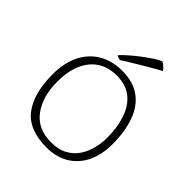

<svg xmlns="http://www.w3.org/2000/svg" viewBox="-203 -846 993 993"><g transform="rotate(45 293.0 -350.0)"><path d="M300.5 19.5Q171 19.5 113.2 -55.8Q55.5 -131 55.5 -271Q55.5 -355 85.5 -414.8Q115.5 -474.5 170 -506.5Q224.5 -538.5 297.5 -538.5Q379 -538.5 430.5 -500.5Q482 -462.5 506.2 -394Q530.5 -325.5 530.5 -234Q530.5 -157 502.8 -100Q475 -43 423.5 -11.8Q372 19.5 300.5 19.5ZM298 -16Q352 -16 388.5 -36Q425 -56 446.8 -89Q468.5 -122 478 -160.8Q487.5 -199.5 487.5 -237Q487.5 -313 467.5 -372.8Q447.5 -432.5 405.2 -466.8Q363 -501 295.5 -501Q232.5 -501 188.8 -471.8Q145 -442.5 122.2 -388.8Q99.5 -335 99.5 -261Q99.5 -151.5 150.2 -83.8Q201 -16 298 -16ZM410 -719Q416.5 -716.5 423.5 -711Q430.5 -705.5 437 -698.8Q443.5 -692 447.5 -685.5Q440 -682.5 420 -671.2Q400 -660 374 -644.5Q348 -629 322 -613.5Q296 -598 276.2 -585.8Q256.5 -573.5 249.5 -568.5Q247 -569.5 243.2 -570.5Q239.5 -571.5 235.8 -572.8Q232 -574 228.8 -575.5Q225.5 -577 223.5 -578Q234 -591 258.5 -612.8Q283 -634.5 312.5 -657.2Q342 -680 368.5 -697.2Q395 -714.5 410 -719Z"/></g></svg>

Font: Grandstander Thin Thin
Style: Regular
Weight: 250
Version: Version 1.200